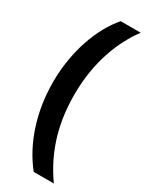

<svg xmlns="http://www.w3.org/2000/svg" viewBox="-288 -853 1018 1281"><g transform="rotate(30 221.0 -212.5)"><path d="M40 -216C40 6 106 215 228 368H383C275 215 205 32 205 -215C205 -470 285 -662 382 -793H228C119 -667 40 -456 40 -216Z"/></g></svg>

Font: Noto Sans Kannada SemiCondensed Black
Style: Regular
Weight: 900
Width: 4
Designer: Jelle Bosma - Monotype Design Team
Foundry: Monotype Imaging Inc.
Version: Version 2.005